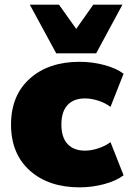

<svg xmlns="http://www.w3.org/2000/svg" viewBox="-20 -785 560 817"><path d="M219.2 -558.1 106.9 -765.1H231L304.2 -662.1L377 -765.1H501L389.2 -558.1ZM318.8 12.2Q186.5 12.2 106.7 -59.3Q26.9 -130.9 26.9 -254.9Q26.9 -378.9 106.7 -450.4Q186.5 -522 318.8 -522Q372.6 -522 423.8 -508.3Q475.1 -494.6 505.9 -471.2L450.2 -330.1Q428.7 -346.7 398.9 -356.4Q369.1 -366.2 341.8 -366.2Q293.5 -366.2 267.3 -337.9Q241.2 -309.6 241.2 -254.9Q241.2 -200.7 267.3 -172.4Q293.5 -144 341.8 -144Q368.2 -144 398.2 -153.8Q428.2 -163.6 450.2 -180.2L505.9 -39.1Q474.1 -15.1 423.1 -1.5Q372.1 12.2 318.8 12.2Z"/></svg>

Font: Mulish ExtraBlack
Style: Regular
Weight: 1000
Designer: Vernon Adams
Foundry: Vernon Adams
Version: Version 3.603; ttfautohint (v1.8.3)